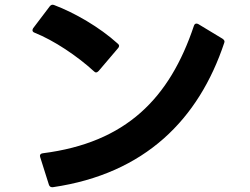

<svg xmlns="http://www.w3.org/2000/svg" viewBox="-20 -759 1040 798"><path d="M196 19H200C583 -37 806 -263 912 -581C915 -588 912 -593 905 -598L804 -659C802 -660 799 -661 796 -661C792 -661 788 -658 786 -652C685 -350 504 -166 158 -122C150 -121 146 -117 146 -111L147 -106L183 8C185 15 190 19 196 19ZM115 -633C115 -629 118 -625 124 -623C204 -591 300 -527 370 -463C373 -460 376 -458 379 -458C383 -458 386 -460 390 -464L470 -558C473 -561 475 -565 475 -568C475 -571 473 -575 469 -578C394 -646 290 -706 205 -738C198 -741 192 -739 187 -733L118 -642C116 -639 115 -636 115 -633Z"/></svg>

Font: LINE Seed JP_OTF Bold
Style: Regular
Weight: 700
Designer: LINE & Fontrix & Fontworks
Version: Version 1.009